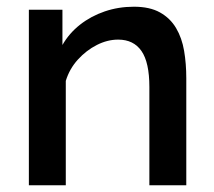

<svg xmlns="http://www.w3.org/2000/svg" viewBox="-20 -552 637 572"><path d="M535 0H425V-293Q425 -366 401.5 -400Q378 -434 332 -434Q300 -434 268.5 -418Q237 -402 212 -374.5Q187 -347 176 -311V0H66V-523H166V-418Q186 -453 218.5 -478.5Q251 -504 292 -518Q333 -532 379 -532Q426 -532 456.5 -515Q487 -498 504.5 -468.5Q522 -439 528.5 -400.5Q535 -362 535 -319Z"/></svg>

Font: Raleway Thin SemiBold
Style: Regular
Weight: 600
Version: Version 4.026